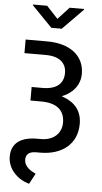

<svg xmlns="http://www.w3.org/2000/svg" viewBox="-71 -982 659 1241"><g transform="rotate(5 258.5 -361.5)"><path d="M63.5 -710.9V-622.6H204.1C294.4 -622.6 335.9 -578.1 335.9 -518.1C335.9 -454.1 296.9 -408.7 199.7 -408.7H128.9V-320.8H198.2C296.9 -320.8 351.1 -279.3 351.1 -196.3C351.1 -128.9 301.8 -78.6 218.3 -78.6H192.9C90.3 -78.6 26.9 -37.6 26.9 52.2C28.3 133.8 90.3 194.3 166.5 216.3L203.6 147.9C175.8 134.8 128.4 110.8 128.4 62C128.4 31.7 146 9.3 194.3 9.3H221.2C360.8 9.3 459.5 -65.9 459.5 -198.2C459.5 -277.8 418 -332.5 340.8 -361.3C336.4 -362.8 332 -364.7 327.6 -366.2C346.7 -373.5 363.3 -382.3 377.9 -393.1C420.4 -424.3 444.8 -468.8 444.8 -521C444.8 -643.6 346.2 -710.9 204.1 -710.9ZM183.1 -940.4H90.8V-936L222.2 -800.8H290L422.4 -935.5V-940.4H329.1L256.3 -861.8Z"/></g></svg>

Font: Bert Sans Medium
Style: Regular
Weight: 500
Designer: Christian Robertson (Google), Cristiano Sobral
Foundry: Google, Cristiano Sobral
Version: Version 3.101